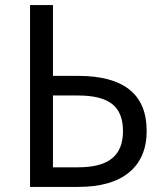

<svg xmlns="http://www.w3.org/2000/svg" viewBox="-20 -734 647 754"><path d="M98 0V-714H188V-436H287Q421 -436 488.5 -382Q556 -328 556 -220Q556 -114 487 -57Q418 0 287 0ZM188 -77H287Q377 -77 420 -112Q463 -147 463 -219Q463 -292 420.5 -325.5Q378 -359 287 -359H188Z"/></svg>

Font: Noto Sans Ambassadori
Style: Regular
Weight: 400
Designer: Monotype Design Team
Foundry: Monotype Imaging Inc.
Version: Version 2.013